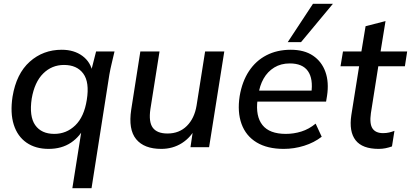

<svg xmlns="http://www.w3.org/2000/svg" viewBox="-20 -775 2164 1011"><path d="M361 216 413 -112 429 -114Q403 -57 354 -24Q305 9 236 9Q167 9 119.5 -24Q72 -57 52.5 -118.5Q33 -180 46 -266Q66 -387 136.5 -450Q207 -513 305 -513Q370 -513 414 -480.5Q458 -448 468 -392L457 -390L486 -504H583Q576 -473 568.5 -442.5Q561 -412 556 -383L462 216ZM266 -70Q330 -70 376.5 -115Q423 -160 437 -249Q452 -342 418.5 -387.5Q385 -433 317 -433Q253 -433 207.5 -388Q162 -343 147 -256Q133 -162 165.5 -116Q198 -70 266 -70Z M829 9Q739 9 697 -42Q655 -93 671 -198L719 -504H820L772 -201Q762 -133 784.5 -102.5Q807 -72 862 -72Q924 -72 964 -112Q1004 -152 1015 -219L1060 -504H1161L1081 0H983L999 -108H1014Q986 -52 938 -21.5Q890 9 829 9Z M1474 9Q1388 9 1331.5 -25Q1275 -59 1252 -122Q1229 -185 1242 -269Q1255 -346 1291 -400.5Q1327 -455 1383 -484Q1439 -513 1511 -513Q1582 -513 1628 -482Q1674 -451 1693.5 -396.5Q1713 -342 1702 -270L1697 -240H1318L1327 -298H1637L1619 -283Q1630 -360 1601.5 -400.5Q1573 -441 1506 -441Q1459 -441 1424 -419.5Q1389 -398 1368 -361Q1347 -324 1341 -277L1336 -249Q1325 -163 1362 -116.5Q1399 -70 1485 -70Q1527 -70 1567 -82.5Q1607 -95 1642 -124L1674 -55Q1634 -24 1581.5 -7.5Q1529 9 1474 9ZM1495 -553 1628 -755H1733L1565 -553Z M1974 9Q1888 9 1852.5 -36.5Q1817 -82 1830 -169L1871 -426H1773L1786 -504H1883L1905 -637L2010 -664L1984 -504H2124L2112 -426H1972L1933 -179Q1925 -123 1941.5 -98.5Q1958 -74 1997 -74Q2015 -74 2029.5 -77.5Q2044 -81 2057 -86L2044 -4Q2027 2 2010 5.5Q1993 9 1974 9Z"/></svg>

Font: Mulish ExtraLight SemiBold
Style: Italic
Weight: 600
Italic angle: -9°
Version: Version 3.603